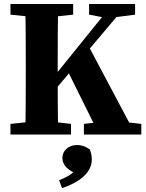

<svg xmlns="http://www.w3.org/2000/svg" viewBox="-20 -677 736 966"><path d="M32.7 0H337.3V-53.7L207.3 -68.7H177.9L32.7 -53.7V0ZM106.7 0H273.3C270.3 -103 270.3 -207 270.3 -303.5V-347C270.3 -452 270.3 -556 273.3 -657H106.7C109.7 -554 109.7 -450 109.7 -347V-310C109.7 -205 109.7 -101 106.7 0ZM193.8 -150.3 621.1 -657H546.7L193.8 -220.4V-150.3ZM402.1 0H691V-53.7L559.5 -68.7H536.5L402.1 -53.7V0ZM479.2 0H661.9L418.5 -458.8L314.6 -331.9L479.2 0ZM32.7 -603.3 177.9 -588.3H207.3L348.1 -603.3V-657H32.7V-603.3ZM428.3 -603.3 514.6 -586.9 543.9 -588.3 659.7 -603.3V-657H428.3V-603.3ZM441.9 126.4C441.9 109.1 439.1 94.9 432.1 74.6C405.9 57.3 388.7 52.7 366.9 52.7C326.2 52.7 293.8 79.9 293.8 117.3C293.8 154.6 324.4 182.5 370.1 198.7L385.5 138.5C360.1 191.1 330.5 208.1 277.2 229.9L292.3 269.5C374.5 242.2 441.9 194.2 441.9 126.4Z"/></svg>

Font: Source Serif Variable
Style: Regular
Weight: 389
Designer: Frank Grießhammer
Foundry: Adobe Systems Incorporated
Version: Version 3.001;hotconv 1.0.111;makeotfexe 2.5.65597